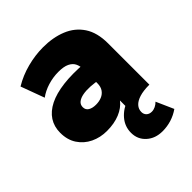

<svg xmlns="http://www.w3.org/2000/svg" viewBox="-211 -668 1020 1020"><g transform="rotate(-45 299.0 -157.5)"><path d="M417.5 225Q363 225 327.8 193.2Q292.5 161.5 292.5 112Q292.5 65 322.8 29.2Q353 -6.5 407.5 -27.2Q462 -48 534.5 -49.5L542.5 0Q497.5 0 468 9.2Q438.5 18.5 424 34.8Q409.5 51 409.5 72.5Q409.5 90 420.8 100.5Q432 111 450.5 111Q464 111 477.5 104.5Q491 98 501.5 87L545 185Q517.5 204.5 484.8 214.8Q452 225 417.5 225ZM209.5 15Q159.5 15 118 -5Q76.5 -25 51.5 -62.8Q26.5 -100.5 26.5 -154Q26.5 -200.5 49.2 -235.5Q72 -270.5 116.5 -292.8Q161 -315 226.8 -323Q292.5 -331 378.5 -324L379.5 -205Q345.5 -212.5 314.5 -214.2Q283.5 -216 259.5 -211.5Q235.5 -207 221.5 -195.8Q207.5 -184.5 207.5 -165.5Q207.5 -145 224 -135Q240.5 -125 267 -125Q291 -125 310.2 -133Q329.5 -141 341 -157.8Q352.5 -174.5 352.5 -201V-307Q352.5 -331 343 -349.8Q333.5 -368.5 311 -379.2Q288.5 -390 248.5 -390Q208.5 -390 169.2 -378Q130 -366 100.5 -344L51.5 -477Q103.5 -508.5 164 -524.2Q224.5 -540 283.5 -540Q358 -540 416.5 -516.2Q475 -492.5 508.8 -441.8Q542.5 -391 542.5 -310V0H372.5V-51Q348.5 -19.5 306.5 -2.2Q264.5 15 209.5 15Z"/></g></svg>

Font: Geologica Cursive Black
Style: Regular
Weight: 900
Designer: Sindre Bremnes, Frode Helland
Foundry: Monokrom Skriftforlag AS
Version: Version 1.010;gftools[0.9.28]